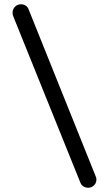

<svg xmlns="http://www.w3.org/2000/svg" viewBox="-20 -802 509 902"><path d="M394 80Q383 80 373 74.5Q363 69 358 57L42 -726Q39 -733 39 -742Q39 -759 50.5 -770.5Q62 -782 79 -782Q90 -782 100 -776Q110 -770 114 -759L429 25Q433 33 433 41Q433 58 421.5 69Q410 80 394 80Z"/></svg>

Font: Comfortaa
Style: Regular
Weight: 400
Designer: Johan Aakerlund
Foundry: Johan Aakerlund
Version: Version 3.104; ttfautohint (v1.8.1.43-b0c9)